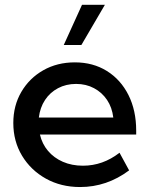

<svg xmlns="http://www.w3.org/2000/svg" viewBox="-20 -752 609 782"><path d="M505.9 -58.1Q415 9.8 306.2 9.8Q228.5 9.8 167 -24.4Q105.5 -58.6 69.8 -117.7Q34.2 -176.8 34.2 -251Q34.2 -321.8 66.9 -377.7Q99.6 -433.6 156.2 -465.8Q212.9 -498 284.7 -498Q358.9 -498 415.3 -462.9Q471.7 -427.7 503.2 -365Q534.7 -302.2 534.7 -219.7V-204.1H142.6Q151.4 -166 175.5 -137.5Q199.7 -108.9 236.1 -93Q272.5 -77.1 317.9 -77.1Q398.9 -77.1 466.8 -129.9ZM138.2 -273.4H441.4Q436.5 -314.5 416 -345Q395.5 -375.5 363 -392.8Q330.6 -410.2 290 -410.2Q249 -410.2 216.3 -392.8Q183.6 -375.5 163.3 -344.7Q143.1 -314 138.2 -273.4ZM311.5 -568.8H239.7L314 -732.4H407.2Z"/></svg>

Font: Kumbh Sans Medium
Style: Regular
Weight: 500
Version: Version 1.005